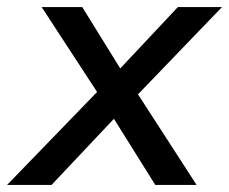

<svg xmlns="http://www.w3.org/2000/svg" viewBox="-62 -524 649 544"><path d="M-42 0 233 -284 231 -236 56 -504H171L293 -307H257L442 -504H567L310 -237L312 -283L495 0H378L246 -211H283L84 0Z"/></svg>

Font: Mulish ExtraLight SemiBold
Style: Italic
Weight: 600
Italic angle: -9°
Version: Version 3.603